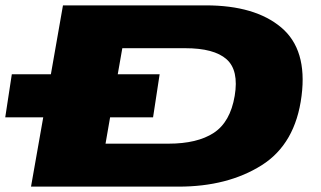

<svg xmlns="http://www.w3.org/2000/svg" viewBox="-76 -695 1194 715"><path d="M-56.5 -258 -32 -418.5H113.5L158.5 -675H690.5Q873.5 -675 971.2 -592.8Q1069 -510.5 1047 -338Q1024.5 -159 898.2 -79.5Q772 0 589 0H39.5L85 -258ZM317 -160H551.5Q658.5 -160 720 -200.2Q781.5 -240.5 798 -338Q814 -433.5 767.5 -474.5Q721 -515.5 614 -515.5H379.5L362.5 -418.5H518.5L494 -258H334Z"/></svg>

Font: Anybody UltraExpanded ExtraBold
Style: Italic
Weight: 800
Width: 9
Italic angle: -10°
Designer: Tyler Finck
Foundry: Etcetera Type Company
Version: Version 1.010; ttfautohint (v1.8.3) -l 8 -r 50 -G 200 -x 14 